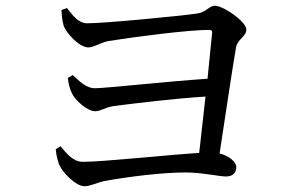

<svg xmlns="http://www.w3.org/2000/svg" viewBox="-20 -694 1040 668"><path d="M311 -307C330 -307 345 -320 375 -325C455 -335 583 -351 695 -358L673 -162C562 -155 338 -131 269 -131C233 -131 212 -160 191 -185L174 -175C175 -156 181 -134 186 -121C196 -96 243 -46 274 -46C293 -46 320 -59 342 -64C426 -79 541 -94 627 -94C682 -94 743 -80 766 -80C790 -80 802 -93 802 -113C802 -132 774 -153 744 -160C762 -276 787 -448 801 -528C806 -558 837 -567 837 -591C837 -619 757 -674 728 -674C706 -674 700 -652 666 -647C605 -638 344 -613 284 -613C252 -613 233 -641 213 -666L194 -659C194 -643 197 -621 201 -606C209 -580 256 -529 287 -529C306 -529 329 -545 356 -551C450 -566 635 -590 708 -590C716 -590 719 -586 718 -579L702 -420C575 -412 347 -387 310 -387C279 -387 255 -413 233 -433L216 -423C217 -408 223 -383 230 -370C241 -345 284 -307 311 -307Z"/></svg>

Font: Source Han Serif SC Medium
Style: Regular
Weight: 500
Designer: Ryoko NISHIZUKA 西塚涼子 (kana & ideographs); Frank Grießhammer (Latin, Greek & Cyrillic); Wenlong ZHANG 张文龙 (bopomofo); San
Foundry: Adobe
Version: Version 2.003;hotconv 1.1.1;makeotfexe 2.6.0